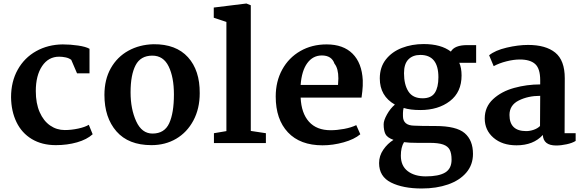

<svg xmlns="http://www.w3.org/2000/svg" viewBox="-20 -815 3316 1094"><path d="M490 -537V-397H419L386 -474Q373 -484 354 -488Q335 -492 317 -492Q256 -492 220 -438.5Q184 -385 184 -296Q184 -226 206 -176Q228 -126 265.5 -100Q303 -74 349 -74Q387 -74 426 -82.5Q465 -91 486 -104L508 -50Q475 -20 419 -4Q363 12 298 12Q219 12 161.5 -22.5Q104 -57 74 -119Q44 -181 43 -261Q43 -350 81 -418Q119 -486 186 -523.5Q253 -561 337 -562Q381 -562 425 -555.5Q469 -549 490 -537Z M1118 -284Q1118 -196 1082 -128.5Q1046 -61 984 -24.5Q922 12 843 12Q712 12 643.5 -66.5Q575 -145 575 -274Q575 -362 611.5 -426.5Q648 -491 711.5 -526Q775 -561 855 -563Q983 -564 1051 -489Q1119 -414 1118 -284ZM724 -289Q724 -194 756 -124Q788 -54 849 -54Q917 -54 944 -112.5Q971 -171 971 -277Q971 -375 941 -436.5Q911 -498 848 -498Q781 -498 752.5 -443Q724 -388 724 -289Z M1270 -68V-690L1198 -714V-772L1384 -795L1409 -785V-69L1495 -56V0H1199V-56Z M2047 -358Q2048 -324 2044.5 -295Q2041 -266 2040 -259H1693Q1697 -170 1740.5 -121.5Q1784 -73 1864 -73Q1900 -73 1940.5 -80.5Q1981 -88 2010 -102L2033 -50Q1999 -21 1938 -4Q1877 13 1818 13Q1690 13 1620.5 -61Q1551 -135 1551 -265Q1551 -351 1588 -418.5Q1625 -486 1691 -524Q1757 -562 1841 -562Q1936 -562 1989 -509Q2042 -456 2047 -358ZM1693 -331H1906Q1908 -355 1908 -368Q1908 -425 1886 -452Q1870 -499 1814 -499Q1763 -499 1731 -455.5Q1699 -412 1693 -331Z M2549 -521Q2570 -558 2642 -558H2693V-457H2597Q2610 -428 2610 -385Q2610 -290 2543.5 -239Q2477 -188 2375 -188Q2317 -188 2280 -200Q2276 -186 2276 -171Q2276 -156 2276 -154Q2276 -100 2340 -99Q2376 -97 2461 -97Q2580 -97 2627.5 -56.5Q2675 -16 2675 62Q2675 124 2637 168.5Q2599 213 2533 236Q2467 259 2383 259Q2276 259 2208 225Q2140 191 2140 114Q2140 73 2164 38Q2188 3 2222 -18Q2186 -31 2176 -51.5Q2166 -72 2166 -107Q2166 -129 2185 -163Q2204 -197 2230 -219Q2144 -268 2144 -368Q2144 -432 2178.5 -476Q2213 -520 2270 -542Q2327 -564 2394 -564Q2493 -564 2549 -521ZM2282 -398Q2282 -333 2307 -294Q2332 -255 2388 -255Q2437 -255 2457.5 -286Q2478 -317 2478 -375Q2478 -502 2375 -502Q2332 -502 2307 -476.5Q2282 -451 2282 -398ZM2264 72Q2264 130 2303 160Q2342 190 2406 190Q2480 190 2516.5 168Q2553 146 2553 95Q2553 59 2542.5 38.5Q2532 18 2505 8.5Q2478 -1 2429 -1H2359Q2310 -1 2282 -5Q2264 24 2264 72Z M3198 -369 3197 -56H3260V-12Q3241 0 3209 7Q3177 14 3149 14Q3076 14 3073 -46Q3019 13 2923 13Q2842 13 2792 -30Q2742 -73 2742 -140Q2742 -206 2789.5 -250Q2837 -294 2909.5 -314Q2982 -334 3058 -334V-358Q3058 -424 3029.5 -450Q3001 -476 2942 -476Q2907 -476 2865.5 -465.5Q2824 -455 2793 -438L2767 -500Q2801 -528 2866.5 -543.5Q2932 -559 2989 -559Q3090 -559 3144 -515Q3198 -471 3198 -369ZM2883 -160Q2883 -68 2978 -68Q2999 -68 3021 -75.5Q3043 -83 3057 -97L3058 -269Q2989 -269 2936 -242.5Q2883 -216 2883 -160Z"/></svg>

Font: Martel ExtraBold
Style: Regular
Weight: 800
Designer: Dan Reynolds
Foundry: Dan Reynolds
Version: Version 1.001; ttfautohint (v1.1) -l 5 -r 5 -G 72 -x 0 -D la